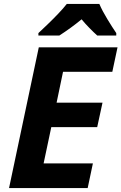

<svg xmlns="http://www.w3.org/2000/svg" viewBox="-20 -954 616 974"><path d="M25.9 0 176.8 -713.9H576.2L549.8 -589.8H299.8L267.1 -433.1H500L473.1 -309.1H240.2L201.2 -125H451.2L424.8 0ZM174.8 -773.9V-786.1Q194.8 -804.7 221.9 -830.8Q249 -856.9 275.4 -884.5Q301.8 -912.1 318.8 -934.1H483.9Q499 -898.9 524.4 -857.2Q549.8 -815.4 569.8 -786.1V-773.9H473.1Q456.1 -789.1 433.6 -812Q411.1 -835 394 -856Q364.7 -832 337.4 -812.3Q310.1 -792.5 281.2 -773.9Z"/></svg>

Font: Open Sans
Style: Bold Italic
Weight: 700
Italic angle: -12°
Designer: Monotype Design Team
Foundry: Monotype Imaging Inc.
Version: Version 3.003; ttfautohint (v1.8.4)